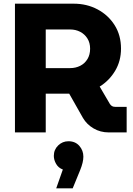

<svg xmlns="http://www.w3.org/2000/svg" viewBox="-20 -720 724 1044"><path d="M61.3 0V-700H380.7Q452 -700 510.3 -669Q568.7 -638 603.3 -583.2Q638 -528.3 638 -455.7Q638 -388.7 606.2 -335.2Q574.3 -281.7 522 -249.3L577.7 -154.3Q582.7 -147 589.3 -143Q596 -139 606.7 -139H668.7V0H571.3Q525.7 0 488.8 -21.7Q452 -43.3 431.3 -78.3L356.3 -210.7Q349.1 -210.7 341.4 -210.7Q333.7 -210.7 326.3 -210.7H228.7V0ZM228.7 -349.7H361.9Q391.3 -349.7 416.1 -362.1Q440.8 -374.6 455.4 -398.5Q470 -422.3 470 -455Q470 -487.7 455 -511.2Q440 -534.7 415.7 -547.2Q391.3 -559.7 362 -559.7H228.7ZM285.7 304 321.7 201.7Q297.7 193 285.2 171.3Q272.7 149.7 272.7 127.7Q272.7 93.7 296.3 70.8Q320 48 352.3 48Q389.3 48 411.3 73Q433.3 98 433.3 131.7Q433.3 162 416 204.7L375.3 304Z"/></svg>

Font: MuseoModerno Thin
Style: Regular
Weight: 100
Designer: Pablo Cosgaya, Héctor Gatti, Marcela Romero, and the Authors of The MuseoModerno Project.
Foundry: Omnibus-Type Team
Version: Version 1.003